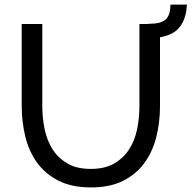

<svg xmlns="http://www.w3.org/2000/svg" viewBox="-20 -815 838 840"><path d="M378 5Q293 5 235 -25Q177 -55 141.5 -104.5Q106 -154 90.5 -218.5Q75 -283 75 -351V-710H165V-351Q165 -299 175.5 -249Q186 -199 210.5 -161Q235 -123 275.5 -99.5Q316 -76 377 -76Q439 -76 480 -100Q521 -124 545.5 -162.5Q570 -201 580 -250.5Q590 -300 590 -351V-710H680V-351Q680 -279 663.5 -214.5Q647 -150 611 -101Q575 -52 517.5 -23.5Q460 5 378 5ZM629 -711Q664 -711 681.5 -717Q699 -723 709 -734Q719 -747 722 -761Q725 -775 726 -795H798Q797 -781 795 -767.5Q793 -754 789 -741.5Q785 -729 779 -716.5Q773 -704 763 -693Q753 -681 739 -672.5Q725 -664 707.5 -658.5Q690 -653 669.5 -650Q649 -647 627 -647Z"/></svg>

Font: Rising Sun
Style: Regular
Weight: 400
Designer: Matt McInerney, Pablo Impallari, Rodrigo Fuenzalida (Raleway font), Stephen Hutchings (Greek), Cristiano Sobral (main ch
Foundry: The Rising Sun Project Authors
Version: Version 4.327; ttfautohint (v1.8.4.7-5d5b-dirty)